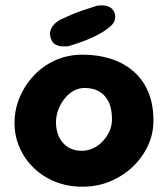

<svg xmlns="http://www.w3.org/2000/svg" viewBox="-20 -707 636 727"><path d="M292 0Q236 0 189 -19Q142 -38 107.5 -71.5Q73 -105 54 -148.5Q35 -192 35 -242Q35 -292 54.5 -338.5Q74 -385 108.5 -421.5Q143 -458 190 -479Q237 -500 293 -500Q349 -500 397.5 -485Q446 -470 483 -439Q520 -408 540.5 -361Q561 -314 561 -250Q561 -200 540 -155Q519 -110 482 -75Q445 -40 396.5 -20Q348 0 292 0ZM289 -136Q312 -136 332.5 -145.5Q353 -155 369 -172Q385 -189 394.5 -210Q404 -231 404 -256Q404 -297 390.5 -323Q377 -349 354 -361.5Q331 -374 300 -374Q278 -374 258.5 -363Q239 -352 224 -333Q209 -314 200.5 -291Q192 -268 192 -244Q192 -212 204 -187.5Q216 -163 238 -149.5Q260 -136 289 -136ZM239 -532Q239 -532 231.5 -531.5Q224 -531 213.5 -531.5Q203 -532 192.5 -537Q182 -542 176 -553Q167 -572 170 -586.5Q173 -601 181.5 -611Q190 -621 198.5 -626.5Q207 -632 207 -632Q256 -655 288 -666Q320 -677 346 -685Q346 -685 353.5 -686Q361 -687 371.5 -686.5Q382 -686 392.5 -681.5Q403 -677 410 -666Q417 -654 416.5 -643Q416 -632 412 -624.5Q408 -617 403.5 -612.5Q399 -608 399 -608Q382 -593 360 -580.5Q338 -568 316 -559Q294 -550 273.5 -543Q253 -536 239 -532Z"/></svg>

Font: Sour Gummy
Style: Bold
Weight: 700
Designer: Stefie Justprince
Foundry: Eifetstype
Version: Version 1.000